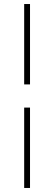

<svg xmlns="http://www.w3.org/2000/svg" viewBox="-20 -823 269 953"><path d="M100 -404V-803H129V-404ZM100 110V-289H129V110Z"/></svg>

Font: Display Black
Style: Regular
Weight: 900
Designer: Latin by Veronika Burian and Jose Scaglione. Greek by Irene Vlachou. Cyrillic by Vera Evstafieva.
Foundry: TypeTogether
Version: Version 3.002